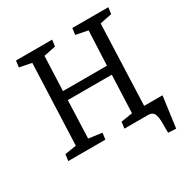

<svg xmlns="http://www.w3.org/2000/svg" viewBox="-190 -864 1157 1187"><g transform="rotate(-30 388.0 -270.0)"><path d="M52 0 58 -46 140 -59 163 -637 77 -654 83 -700H341L335 -654L250 -637L240 -391H554L565 -637L479 -654L485 -700H742L736 -654L651 -637L629 -61H760L730 160L674 157V92Q674 41 663 20.5Q652 0 623 0H453L459 -46L541 -59L552 -328H238L228 -59L323 -46L317 0Z"/></g></svg>

Font: Literata 12pt
Style: Italic
Weight: 400
Italic angle: -2°
Designer: Latin by Veronika Burian and Jose Scaglione. Greek by Irene Vlachou. Cyrillic by Vera Evstafieva
Foundry: TypeTogether
Version: Version 3.002